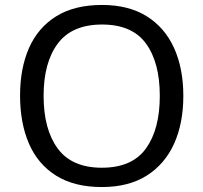

<svg xmlns="http://www.w3.org/2000/svg" viewBox="-20 -745 821 775"><path d="M720 -358Q720 -247 682.5 -164.5Q645 -82 572 -36Q499 10 391 10Q280 10 206.5 -36Q133 -82 97 -165Q61 -248 61 -359Q61 -469 97 -551Q133 -633 206.5 -679Q280 -725 392 -725Q499 -725 572 -679.5Q645 -634 682.5 -551.5Q720 -469 720 -358ZM156 -358Q156 -223 213 -145.5Q270 -68 391 -68Q513 -68 569 -145.5Q625 -223 625 -358Q625 -493 569 -569.5Q513 -646 392 -646Q271 -646 213.5 -569.5Q156 -493 156 -358Z"/></svg>

Font: Noto Sans Tifinagh Azawagh
Style: Regular
Weight: 400
Designer: JamraPatel
Foundry: JamraPatel LLC
Version: Version 2.006; ttfautohint (v1.8.4.7-5d5b)